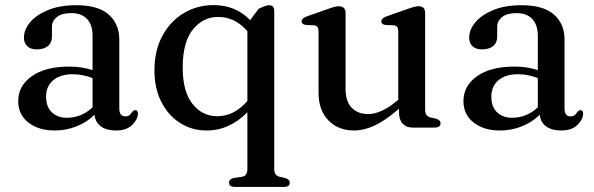

<svg xmlns="http://www.w3.org/2000/svg" viewBox="-20 -501 2333 754"><path d="M51.5 -104Q51.5 -163.5 104.5 -201.5Q157.5 -239.5 252 -239.5Q278.5 -239.5 301.5 -235.8Q324.5 -232 343.5 -225.5V-360.5Q343.5 -403.5 321.8 -426.5Q300 -449.5 260 -449.5Q222 -449.5 203 -433.8Q184 -418 184 -396.5V-357Q184 -333 168 -320Q152 -307 124.5 -307Q100 -307 87 -319.5Q74 -332 74 -353.5Q74 -384.5 98.2 -413.5Q122.5 -442.5 168.5 -461.5Q214.5 -480.5 280 -480.5Q365.5 -480.5 407 -443.8Q448.5 -407 448.5 -345.5V-75Q448.5 -44 472 -44Q484.5 -44 489.8 -49.8Q495 -55.5 499 -61Q505 -68.5 511 -68.5Q521.5 -68.5 521.5 -54.5Q521.5 -33 499.5 -10.8Q477.5 11.5 435 11.5Q399 11.5 376.8 -4.2Q354.5 -20 351 -50.5Q321 -20.5 280 -4.5Q239 11.5 195 11.5Q131.5 11.5 91.5 -19.8Q51.5 -51 51.5 -104ZM161 -121.5Q161 -81 183.8 -59.8Q206.5 -38.5 242 -38.5Q300 -38.5 343.5 -79.5V-194.5Q326 -201 307 -205.2Q288 -209.5 266.5 -209.5Q217 -209.5 189 -186Q161 -162.5 161 -121.5Z M902.5 233Q879.5 233 879.5 216Q879.5 203 897 198L931.5 193Q951.5 189 951.5 163V-60Q917.5 -25.5 877.2 -7Q837 11.5 791.5 11.5Q732.5 11.5 686 -18.8Q639.5 -49 613 -102Q586.5 -155 586.5 -224Q586.5 -303 617.8 -360.5Q649 -418 701.8 -449.5Q754.5 -481 819.5 -481Q905 -481 962.5 -422L995 -466Q1024.5 -480.5 1035.5 -480.5Q1057 -480.5 1057 -458.5V163.5Q1057 188 1077.5 193L1101 198.5Q1118 204 1118 216Q1118 233 1095.5 233ZM697.5 -236Q697.5 -141 736 -92.8Q774.5 -44.5 833 -44.5Q899.5 -44.5 951.5 -104.5V-378.5Q903 -434.5 837 -434.5Q777.5 -434.5 737.5 -385.2Q697.5 -336 697.5 -236Z M1231 -136.5V-378.5Q1231 -399.5 1214.5 -401.5L1181 -403Q1164.5 -405.5 1164.5 -417.5Q1164.5 -429 1184.5 -436.5L1267 -465.5Q1296.5 -476.5 1310 -476.5Q1337 -476.5 1337 -450V-152.5Q1337 -102.5 1361.2 -77.8Q1385.5 -53 1426 -53Q1450.5 -53 1479.2 -66Q1508 -79 1541 -106.5L1544 -109V-378.5Q1544 -399.5 1527.5 -401.5L1493.5 -403Q1477.5 -405.5 1477.5 -417.5Q1477.5 -429 1497.5 -436.5L1579.5 -465.5Q1610 -476.5 1623.5 -476.5Q1649.5 -476.5 1649.5 -450V-70Q1649.5 -45 1669.5 -40L1692 -35Q1710 -29.5 1710 -17Q1710 0 1686.5 0H1599.5Q1575.5 0 1561.2 -15.5Q1547 -31 1547 -59V-74Q1492.5 -27 1450.8 -7.8Q1409 11.5 1370.5 11.5Q1308 11.5 1269.5 -28.5Q1231 -68.5 1231 -136.5Z M1800 -104Q1800 -163.5 1853 -201.5Q1906 -239.5 2000.5 -239.5Q2027 -239.5 2050 -235.8Q2073 -232 2092 -225.5V-360.5Q2092 -403.5 2070.2 -426.5Q2048.5 -449.5 2008.5 -449.5Q1970.5 -449.5 1951.5 -433.8Q1932.5 -418 1932.5 -396.5V-357Q1932.5 -333 1916.5 -320Q1900.5 -307 1873 -307Q1848.5 -307 1835.5 -319.5Q1822.5 -332 1822.5 -353.5Q1822.5 -384.5 1846.8 -413.5Q1871 -442.5 1917 -461.5Q1963 -480.5 2028.5 -480.5Q2114 -480.5 2155.5 -443.8Q2197 -407 2197 -345.5V-75Q2197 -44 2220.5 -44Q2233 -44 2238.2 -49.8Q2243.5 -55.5 2247.5 -61Q2253.5 -68.5 2259.5 -68.5Q2270 -68.5 2270 -54.5Q2270 -33 2248 -10.8Q2226 11.5 2183.5 11.5Q2147.5 11.5 2125.2 -4.2Q2103 -20 2099.5 -50.5Q2069.5 -20.5 2028.5 -4.5Q1987.5 11.5 1943.5 11.5Q1880 11.5 1840 -19.8Q1800 -51 1800 -104ZM1909.5 -121.5Q1909.5 -81 1932.2 -59.8Q1955 -38.5 1990.5 -38.5Q2048.5 -38.5 2092 -79.5V-194.5Q2074.5 -201 2055.5 -205.2Q2036.5 -209.5 2015 -209.5Q1965.5 -209.5 1937.5 -186Q1909.5 -162.5 1909.5 -121.5Z"/></svg>

Font: Fraunces 9pt
Style: Regular
Weight: 400
Version: Version 1.000;[b76b70a41]